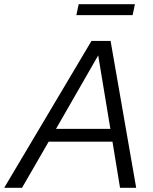

<svg xmlns="http://www.w3.org/2000/svg" viewBox="-64 -895 731 915"><path d="M-44 0 372 -700H463L585 0H508L472 -220H168L41 0ZM203 -281H462L404 -631ZM300 -823 311 -875H579L568 -823Z"/></svg>

Font: Red Hat Text
Style: Italic
Weight: 400
Italic angle: -12°
Designer: Pentagram, MCKL
Foundry: Pentagram, MCKL
Version: Version 1.023